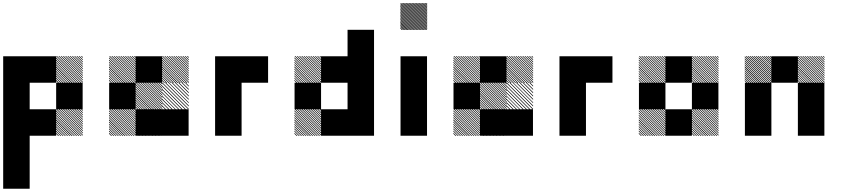

<svg xmlns="http://www.w3.org/2000/svg" viewBox="-20 -854 5373 1208"><path d="M500.8 -155.8 489.2 -167.5H495L500.8 -161.7ZM500.8 -141.7 475 -167.5H480.8L500.8 -147.5ZM500.8 -127.5 460.8 -167.5H466.7L500.8 -133.3ZM500.8 -113.3 446.7 -167.5H452.5L500.8 -119.2ZM500.8 -99.2 432.5 -167.5H438.3L500.8 -105ZM500.8 -85 418.3 -167.5H424.2L500.8 -90.8ZM500.8 -70.8 404.2 -167.5H410L500.8 -76.7ZM500.8 -56.7 390 -167.5H395.8L500.8 -62.5ZM500.8 -42.5 375.8 -167.5H381.7L500.8 -48.3ZM500.8 -28.3 361.7 -167.5H367.5L500.8 -34.2ZM500.8 -14.2 347.5 -167.5H353.3L500.8 -20ZM500.8 0 333.3 -167.5H339.2L500.8 -5.8ZM487.5 0.8 332.5 -154.2V-160L493.3 0.8ZM473.3 0.8 332.5 -140V-145.8L479.2 0.8ZM459.2 0.8 332.5 -125.8V-131.7L465 0.8ZM445 0.8 332.5 -111.7V-117.5L450.8 0.8ZM430 0.8 332.5 -96.7V-103.3L436.7 0.8ZM416.7 0.8 332.5 -83.3V-89.2L422.5 0.8ZM402.5 0.8 332.5 -69.2V-75L408.3 0.8ZM388.3 0.8 332.5 -55V-60.8L394.2 0.8ZM374.2 0.8 332.5 -40.8V-46.7L380 0.8ZM360 0.8 332.5 -26.7V-32.5L365.8 0.8ZM345.8 0.8 332.5 -12.5V-18.3L351.7 0.8ZM500.8 -489.2 489.2 -500.8H495L500.8 -495ZM500.8 -475 475 -500.8H480.8L500.8 -480.8ZM500.8 -460.8 460.8 -500.8H466.7L500.8 -466.7ZM500.8 -446.7 446.7 -500.8H452.5L500.8 -452.5ZM500.8 -432.5 432.5 -500.8H438.3L500.8 -438.3ZM500.8 -418.3 418.3 -500.8H424.2L500.8 -424.2ZM500.8 -404.2 404.2 -500.8H410L500.8 -410ZM500.8 -390 390 -500.8H395.8L500.8 -395.8ZM500.8 -375.8 375.8 -500.8H381.7L500.8 -381.7ZM500.8 -361.7 361.7 -500.8H367.5L500.8 -367.5ZM500.8 -347.5 347.5 -500.8H353.3L500.8 -353.3ZM500.8 -333.3 333.3 -500.8H339.2L500.8 -339.2ZM487.5 -332.5 332.5 -487.5V-493.3L493.3 -332.5ZM473.3 -332.5 332.5 -473.3V-479.2L479.2 -332.5ZM459.2 -332.5 332.5 -459.2V-465L465 -332.5ZM445 -332.5 332.5 -445V-450.8L450.8 -332.5ZM430 -332.5 332.5 -430V-436.7L436.7 -332.5ZM416.7 -332.5 332.5 -416.7V-422.5L422.5 -332.5ZM402.5 -332.5 332.5 -402.5V-408.3L408.3 -332.5ZM388.3 -332.5 332.5 -388.3V-394.2L394.2 -332.5ZM374.2 -332.5 332.5 -374.2V-380L380 -332.5ZM360 -332.5 332.5 -360V-365.8L365.8 -332.5ZM345.8 -332.5 332.5 -345.8V-351.7L351.7 -332.5ZM0 166.7H166.7V333.3H0ZM0 0H166.7V333.3H0ZM166.7 -166.7H333.3V0H166.7ZM0 -166.7H333.3V0H0ZM0 -166.7H166.7V166.7H0ZM333.3 -333.3H500V-166.7H333.3ZM0 -333.3H166.7V0H0ZM166.7 -500H333.3V-333.3H166.7ZM0 -500H333.3V-333.3H0ZM0 -500H166.7V-166.7H0Z M1000 -166.7H1166.7V0H1000ZM833.3 -166.7H1000V0H833.3ZM834.2 -155.8 822.5 -167.5H828.3L834.2 -161.7ZM834.2 -141.7 808.3 -167.5H814.2L834.2 -147.5ZM834.2 -127.5 794.2 -167.5H800L834.2 -133.3ZM834.2 -113.3 780 -167.5H785.8L834.2 -119.2ZM834.2 -99.2 765.8 -167.5H771.7L834.2 -105ZM834.2 -85 751.7 -167.5H757.5L834.2 -90.8ZM834.2 -70.8 737.5 -167.5H743.3L834.2 -76.7ZM834.2 -56.7 723.3 -167.5H729.2L834.2 -62.5ZM834.2 -42.5 709.2 -167.5H715L834.2 -48.3ZM834.2 -28.3 695 -167.5H700.8L834.2 -34.2ZM834.2 -14.2 680.8 -167.5H686.7L834.2 -20ZM834.2 0 666.7 -167.5H672.5L834.2 -5.8ZM820.8 0.8 665.8 -154.2V-160L826.7 0.8ZM806.7 0.8 665.8 -140V-145.8L812.5 0.8ZM792.5 0.8 665.8 -125.8V-131.7L798.3 0.8ZM778.3 0.8 665.8 -111.7V-117.5L784.2 0.8ZM763.3 0.8 665.8 -96.7V-103.3L770 0.8ZM750 0.8 665.8 -83.3V-89.2L755.8 0.8ZM735.8 0.8 665.8 -69.2V-75L741.7 0.8ZM721.7 0.8 665.8 -55V-60.8L727.5 0.8ZM707.5 0.8 665.8 -40.8V-46.7L713.3 0.8ZM693.3 0.8 665.8 -26.7V-32.5L699.2 0.8ZM679.2 0.8 665.8 -12.5V-18.3L685 0.8ZM1000.8 -163.3 996.7 -167.5H1000.8ZM1000.8 -142.5 975.8 -167.5H981.7L1000.8 -148.3ZM1000.8 -121.7 955 -167.5H960.8L1000.8 -127.5ZM1000.8 -100.8 934.2 -167.5H940L1000.8 -106.7ZM1000.8 -80 913.3 -167.5H919.2L1000.8 -85.8ZM1000.8 -59.2 892.5 -167.5H898.3L1000.8 -65ZM1000.8 -38.3 871.7 -167.5H876.7L1000.8 -43.3ZM1000.8 -17.5 850.8 -167.5H856.7L1000.8 -23.3ZM998.3 0.8 832.5 -165 835.8 -167.5 1000.8 -2.5ZM977.5 0.8 832.5 -144.2V-150L983.3 0.8ZM956.7 0.8 832.5 -123.3V-129.2L962.5 0.8ZM935.8 0.8 832.5 -102.5V-108.3L941.7 0.8ZM915 0.8 832.5 -81.7V-86.7L920 0.8ZM894.2 0.8 832.5 -60.8V-66.7L900 0.8ZM873.3 0.8 832.5 -40V-45.8L879.2 0.8ZM852.5 0.8 832.5 -19.2V-25L858.3 0.8ZM1000.8 -167.5H1002.5L1000.8 -169.2ZM834.2 -155.8 822.5 -167.5H828.3L834.2 -161.7ZM834.2 -141.7 808.3 -167.5H814.2L834.2 -147.5ZM834.2 -127.5 794.2 -167.5H800L834.2 -133.3ZM834.2 -113.3 780 -167.5H785.8L834.2 -119.2ZM834.2 -99.2 765.8 -167.5H771.7L834.2 -105ZM834.2 -85 751.7 -167.5H757.5L834.2 -90.8ZM834.2 -70.8 737.5 -167.5H743.3L834.2 -76.7ZM834.2 -56.7 723.3 -167.5H729.2L834.2 -62.5ZM834.2 -42.5 709.2 -167.5H715L834.2 -48.3ZM834.2 -28.3 695 -167.5H700.8L834.2 -34.2ZM834.2 -14.2 680.8 -167.5H686.7L834.2 -20ZM834.2 0 666.7 -167.5H672.5L834.2 -5.8ZM820.8 0.8 665.8 -154.2V-160L826.7 0.8ZM806.7 0.8 665.8 -140V-145.8L812.5 0.8ZM792.5 0.8 665.8 -125.8V-131.7L798.3 0.8ZM778.3 0.8 665.8 -111.7V-117.5L784.2 0.8ZM763.3 0.8 665.8 -96.7V-103.3L770 0.8ZM750 0.8 665.8 -83.3V-89.2L755.8 0.8ZM735.8 0.8 665.8 -69.2V-75L741.7 0.8ZM721.7 0.8 665.8 -55V-60.8L727.5 0.8ZM707.5 0.8 665.8 -40.8V-46.7L713.3 0.8ZM693.3 0.8 665.8 -26.7V-32.5L699.2 0.8ZM679.2 0.8 665.8 -12.5V-18.3L685 0.8ZM1167.5 -330 1163.3 -334.2H1167.5ZM1167.5 -309.2 1142.5 -334.2H1148.3L1167.5 -315ZM1167.5 -288.3 1121.7 -334.2H1127.5L1167.5 -294.2ZM1167.5 -267.5 1100.8 -334.2H1106.7L1167.5 -273.3ZM1167.5 -246.7 1080 -334.2H1085.8L1167.5 -252.5ZM1167.5 -225.8 1059.2 -334.2H1065L1167.5 -231.7ZM1167.5 -205 1038.3 -334.2H1043.3L1167.5 -210ZM1167.5 -184.2 1017.5 -334.2H1023.3L1167.5 -190ZM1165 -165.8 999.2 -331.7 1002.5 -334.2 1167.5 -169.2ZM1144.2 -165.8 999.2 -310.8V-316.7L1150 -165.8ZM1123.3 -165.8 999.2 -290V-295.8L1129.2 -165.8ZM1102.5 -165.8 999.2 -269.2V-275L1108.3 -165.8ZM1081.7 -165.8 999.2 -248.3V-253.3L1086.7 -165.8ZM1060.8 -165.8 999.2 -227.5V-233.3L1066.7 -165.8ZM1040 -165.8 999.2 -206.7V-212.5L1045.8 -165.8ZM1019.2 -165.8 999.2 -185.8V-191.7L1025 -165.8ZM1167.5 -334.2H1169.2L1167.5 -335.8ZM1000.8 -322.5 989.2 -334.2H995L1000.8 -328.3ZM1000.8 -308.3 975 -334.2H980.8L1000.8 -314.2ZM1000.8 -294.2 960.8 -334.2H966.7L1000.8 -300ZM1000.8 -280 946.7 -334.2H952.5L1000.8 -285.8ZM1000.8 -265.8 932.5 -334.2H938.3L1000.8 -271.7ZM1000.8 -251.7 918.3 -334.2H924.2L1000.8 -257.5ZM1000.8 -237.5 904.2 -334.2H910L1000.8 -243.3ZM1000.8 -223.3 890 -334.2H895.8L1000.8 -229.2ZM1000.8 -209.2 875.8 -334.2H881.7L1000.8 -215ZM1000.8 -195 861.7 -334.2H867.5L1000.8 -200.8ZM1000.8 -180.8 847.5 -334.2H853.3L1000.8 -186.7ZM1000.8 -166.7 833.3 -334.2H839.2L1000.8 -172.5ZM987.5 -165.8 832.5 -320.8V-326.7L993.3 -165.8ZM973.3 -165.8 832.5 -306.7V-312.5L979.2 -165.8ZM959.2 -165.8 832.5 -292.5V-298.3L965 -165.8ZM945 -165.8 832.5 -278.3V-284.2L950.8 -165.8ZM930 -165.8 832.5 -263.3V-270L936.7 -165.8ZM916.7 -165.8 832.5 -250V-255.8L922.5 -165.8ZM902.5 -165.8 832.5 -235.8V-241.7L908.3 -165.8ZM888.3 -165.8 832.5 -221.7V-227.5L894.2 -165.8ZM874.2 -165.8 832.5 -207.5V-213.3L880 -165.8ZM860 -165.8 832.5 -193.3V-199.2L865.8 -165.8ZM845.8 -165.8 832.5 -179.2V-185L851.7 -165.8ZM1167.5 -489.2 1155.8 -500.8H1161.7L1167.5 -495ZM1167.5 -475 1141.7 -500.8H1147.5L1167.5 -480.8ZM1167.5 -460.8 1127.5 -500.8H1133.3L1167.5 -466.7ZM1167.5 -446.7 1113.3 -500.8H1119.2L1167.5 -452.5ZM1167.5 -432.5 1099.2 -500.8H1105L1167.5 -438.3ZM1167.5 -418.3 1085 -500.8H1090.8L1167.5 -424.2ZM1167.5 -404.2 1070.8 -500.8H1076.7L1167.5 -410ZM1167.5 -390 1056.7 -500.8H1062.5L1167.5 -395.8ZM1167.5 -375.8 1042.5 -500.8H1048.3L1167.5 -381.7ZM1167.5 -361.7 1028.3 -500.8H1034.2L1167.5 -367.5ZM1167.5 -347.5 1014.2 -500.8H1020L1167.5 -353.3ZM1167.5 -333.3 1000 -500.8H1005.8L1167.5 -339.2ZM1154.2 -332.5 999.2 -487.5V-493.3L1160 -332.5ZM1140 -332.5 999.2 -473.3V-479.2L1145.8 -332.5ZM1125.8 -332.5 999.2 -459.2V-465L1131.7 -332.5ZM1111.7 -332.5 999.2 -445V-450.8L1117.5 -332.5ZM1096.7 -332.5 999.2 -430V-436.7L1103.3 -332.5ZM1083.3 -332.5 999.2 -416.7V-422.5L1089.2 -332.5ZM1069.2 -332.5 999.2 -402.5V-408.3L1075 -332.5ZM1055 -332.5 999.2 -388.3V-394.2L1060.8 -332.5ZM1040.8 -332.5 999.2 -374.2V-380L1046.7 -332.5ZM1026.7 -332.5 999.2 -360V-365.8L1032.5 -332.5ZM1012.5 -332.5 999.2 -345.8V-351.7L1018.3 -332.5ZM834.2 -489.2 822.5 -500.8H828.3L834.2 -495ZM834.2 -475 808.3 -500.8H814.2L834.2 -480.8ZM834.2 -460.8 794.2 -500.8H800L834.2 -466.7ZM834.2 -446.7 780 -500.8H785.8L834.2 -452.5ZM834.2 -432.5 765.8 -500.8H771.7L834.2 -438.3ZM834.2 -418.3 751.7 -500.8H757.5L834.2 -424.2ZM834.2 -404.2 737.5 -500.8H743.3L834.2 -410ZM834.2 -390 723.3 -500.8H729.2L834.2 -395.8ZM834.2 -375.8 709.2 -500.8H715L834.2 -381.7ZM834.2 -361.7 695 -500.8H700.8L834.2 -367.5ZM834.2 -347.5 680.8 -500.8H686.7L834.2 -353.3ZM834.2 -333.3 666.7 -500.8H672.5L834.2 -339.2ZM820.8 -332.5 665.8 -487.5V-493.3L826.7 -332.5ZM806.7 -332.5 665.8 -473.3V-479.2L812.5 -332.5ZM792.5 -332.5 665.8 -459.2V-465L798.3 -332.5ZM778.3 -332.5 665.8 -445V-450.8L784.2 -332.5ZM763.3 -332.5 665.8 -430V-436.7L770 -332.5ZM750 -332.5 665.8 -416.7V-422.5L755.8 -332.5ZM735.8 -332.5 665.8 -402.5V-408.3L741.7 -332.5ZM721.7 -332.5 665.8 -388.3V-394.2L727.5 -332.5ZM707.5 -332.5 665.8 -374.2V-380L713.3 -332.5ZM693.3 -332.5 665.8 -360V-365.8L699.2 -332.5ZM679.2 -332.5 665.8 -345.8V-351.7L685 -332.5ZM666.7 -333.3H833.3V-166.7H666.7ZM833.3 -500H1000V-333.3H833.3Z M1333.3 -166.7H1500V0H1333.3ZM1333.3 -333.3H1500V0H1333.3ZM1500 -500H1666.7V-333.3H1500ZM1333.3 -500H1666.7V-333.3H1333.3ZM1333.3 -500H1500V-166.7H1333.3Z M2000.8 -155.8 1989.2 -167.5H1995L2000.8 -161.7ZM2000.8 -141.7 1975 -167.5H1980.8L2000.8 -147.5ZM2000.8 -127.5 1960.8 -167.5H1966.7L2000.8 -133.3ZM2000.8 -113.3 1946.7 -167.5H1952.5L2000.8 -119.2ZM2000.8 -99.2 1932.5 -167.5H1938.3L2000.8 -105ZM2000.8 -85 1918.3 -167.5H1924.2L2000.8 -90.8ZM2000.8 -70.8 1904.2 -167.5H1910L2000.8 -76.7ZM2000.8 -56.7 1890 -167.5H1895.8L2000.8 -62.5ZM2000.8 -42.5 1875.8 -167.5H1881.7L2000.8 -48.3ZM2000.8 -28.3 1861.7 -167.5H1867.5L2000.8 -34.2ZM2000.8 -14.2 1847.5 -167.5H1853.3L2000.8 -20ZM2000.8 0 1833.3 -167.5H1839.2L2000.8 -5.8ZM1987.5 0.8 1832.5 -154.2V-160L1993.3 0.8ZM1973.3 0.8 1832.5 -140V-145.8L1979.2 0.8ZM1959.2 0.8 1832.5 -125.8V-131.7L1965 0.8ZM1945 0.8 1832.5 -111.7V-117.5L1950.8 0.8ZM1930 0.8 1832.5 -96.7V-103.3L1936.7 0.8ZM1916.7 0.8 1832.5 -83.3V-89.2L1922.5 0.8ZM1902.5 0.8 1832.5 -69.2V-75L1908.3 0.8ZM1888.3 0.8 1832.5 -55V-60.8L1894.2 0.8ZM1874.2 0.8 1832.5 -40.8V-46.7L1880 0.8ZM1860 0.8 1832.5 -26.7V-32.5L1865.8 0.8ZM1845.8 0.8 1832.5 -12.5V-18.3L1851.7 0.8ZM2000.8 -489.2 1989.2 -500.8H1995L2000.8 -495ZM2000.8 -475 1975 -500.8H1980.8L2000.8 -480.8ZM2000.8 -460.8 1960.8 -500.8H1966.7L2000.8 -466.7ZM2000.8 -446.7 1946.7 -500.8H1952.5L2000.8 -452.5ZM2000.8 -432.5 1932.5 -500.8H1938.3L2000.8 -438.3ZM2000.8 -418.3 1918.3 -500.8H1924.2L2000.8 -424.2ZM2000.8 -404.2 1904.2 -500.8H1910L2000.8 -410ZM2000.8 -390 1890 -500.8H1895.8L2000.8 -395.8ZM2000.8 -375.8 1875.8 -500.8H1881.7L2000.8 -381.7ZM2000.8 -361.7 1861.7 -500.8H1867.5L2000.8 -367.5ZM2000.8 -347.5 1847.5 -500.8H1853.3L2000.8 -353.3ZM2000.8 -333.3 1833.3 -500.8H1839.2L2000.8 -339.2ZM1987.5 -332.5 1832.5 -487.5V-493.3L1993.3 -332.5ZM1973.3 -332.5 1832.5 -473.3V-479.2L1979.2 -332.5ZM1959.2 -332.5 1832.5 -459.2V-465L1965 -332.5ZM1945 -332.5 1832.5 -445V-450.8L1950.8 -332.5ZM1930 -332.5 1832.5 -430V-436.7L1936.7 -332.5ZM1916.7 -332.5 1832.5 -416.7V-422.5L1922.5 -332.5ZM1902.5 -332.5 1832.5 -402.5V-408.3L1908.3 -332.5ZM1888.3 -332.5 1832.5 -388.3V-394.2L1894.2 -332.5ZM1874.2 -332.5 1832.5 -374.2V-380L1880 -332.5ZM1860 -332.5 1832.5 -360V-365.8L1865.8 -332.5ZM1845.8 -332.5 1832.5 -345.8V-351.7L1851.7 -332.5ZM2166.7 -166.7H2333.3V0H2166.7ZM2000 -166.7H2333.3V0H2000ZM2166.7 -333.3H2333.3V0H2166.7ZM1833.3 -333.3H2000V-166.7H1833.3ZM2166.7 -500H2333.3V-166.7H2166.7ZM2000 -500H2333.3V-333.3H2000ZM2166.7 -666.7H2333.3V-333.3H2166.7Z M2667.5 -826.7 2660 -834.2H2665.8L2667.5 -832.5ZM2667.5 -817.5 2650.8 -834.2H2656.7L2667.5 -823.3ZM2667.5 -808.3 2641.7 -834.2H2647.5L2667.5 -814.2ZM2667.5 -799.2 2632.5 -834.2H2638.3L2667.5 -805ZM2667.5 -790 2623.3 -834.2H2629.2L2667.5 -795.8ZM2667.5 -780.8 2614.2 -834.2H2620L2667.5 -786.7ZM2667.5 -771.7 2605 -834.2H2610.8L2667.5 -777.5ZM2667.5 -762.5 2595.8 -834.2H2601.7L2667.5 -768.3ZM2667.5 -753.3 2586.7 -834.2H2592.5L2667.5 -759.2ZM2667.5 -744.2 2577.5 -834.2H2583.3L2667.5 -750ZM2667.5 -735 2568.3 -834.2H2574.2L2667.5 -740.8ZM2667.5 -725.8 2559.2 -834.2H2565L2667.5 -731.7ZM2667.5 -716.7 2550 -834.2H2555.8L2667.5 -722.5ZM2667.5 -707.5 2540.8 -834.2H2546.7L2667.5 -713.3ZM2667.5 -698.3 2531.7 -834.2H2537.5L2667.5 -704.2ZM2667.5 -689.2 2522.5 -834.2H2528.3L2667.5 -695ZM2667.5 -680 2513.3 -834.2H2519.2L2667.5 -685.8ZM2667.5 -670.8 2504.2 -834.2H2510L2667.5 -676.7ZM2663.3 -665.8 2499.2 -830 2500.8 -834.2 2667.5 -667.5ZM2654.2 -665.8 2499.2 -820.8V-826.7L2660 -665.8ZM2645 -665.8 2499.2 -811.7V-817.5L2650.8 -665.8ZM2635.8 -665.8 2499.2 -802.5V-808.3L2641.7 -665.8ZM2626.7 -665.8 2499.2 -793.3V-799.2L2632.5 -665.8ZM2617.5 -665.8 2499.2 -784.2V-790L2623.3 -665.8ZM2608.3 -665.8 2499.2 -775V-780.8L2614.2 -665.8ZM2599.2 -665.8 2499.2 -765.8V-771.7L2605 -665.8ZM2590 -665.8 2499.2 -756.7V-762.5L2595.8 -665.8ZM2580.8 -665.8 2499.2 -747.5V-753.3L2586.7 -665.8ZM2571.7 -665.8 2499.2 -738.3V-744.2L2577.5 -665.8ZM2562.5 -665.8 2499.2 -729.2V-735L2568.3 -665.8ZM2553.3 -665.8 2499.2 -720V-725.8L2559.2 -665.8ZM2543.3 -665.8 2499.2 -710V-716.7L2550 -665.8ZM2535 -665.8 2499.2 -701.7V-707.5L2540.8 -665.8ZM2525.8 -665.8 2499.2 -692.5V-698.3L2531.7 -665.8ZM2516.7 -665.8 2499.2 -683.3V-689.2L2522.5 -665.8ZM2507.5 -665.8 2499.2 -674.2V-680L2513.3 -665.8ZM2500 -166.7H2666.7V0H2500ZM2500 -333.3H2666.7V0H2500ZM2500 -500H2666.7V-166.7H2500Z M3166.7 -166.7H3333.3V0H3166.7ZM3000 -166.7H3166.7V0H3000ZM3000.8 -155.8 2989.2 -167.5H2995L3000.8 -161.7ZM3000.8 -141.7 2975 -167.5H2980.8L3000.8 -147.5ZM3000.8 -127.5 2960.8 -167.5H2966.7L3000.8 -133.3ZM3000.8 -113.3 2946.7 -167.5H2952.5L3000.8 -119.2ZM3000.8 -99.2 2932.5 -167.5H2938.3L3000.8 -105ZM3000.8 -85 2918.3 -167.5H2924.2L3000.8 -90.8ZM3000.8 -70.8 2904.2 -167.5H2910L3000.8 -76.7ZM3000.8 -56.7 2890 -167.5H2895.8L3000.8 -62.5ZM3000.8 -42.5 2875.8 -167.5H2881.7L3000.8 -48.3ZM3000.8 -28.3 2861.7 -167.5H2867.5L3000.8 -34.2ZM3000.8 -14.2 2847.5 -167.5H2853.3L3000.8 -20ZM3000.8 0 2833.3 -167.5H2839.2L3000.8 -5.8ZM2987.5 0.8 2832.5 -154.2V-160L2993.3 0.8ZM2973.3 0.8 2832.5 -140V-145.8L2979.2 0.8ZM2959.2 0.8 2832.5 -125.8V-131.7L2965 0.8ZM2945 0.8 2832.5 -111.7V-117.5L2950.8 0.8ZM2930 0.8 2832.5 -96.7V-103.3L2936.7 0.8ZM2916.7 0.8 2832.5 -83.3V-89.2L2922.5 0.8ZM2902.5 0.8 2832.5 -69.2V-75L2908.3 0.8ZM2888.3 0.8 2832.5 -55V-60.8L2894.2 0.8ZM2874.2 0.8 2832.5 -40.8V-46.7L2880 0.8ZM2860 0.8 2832.5 -26.7V-32.5L2865.8 0.8ZM2845.8 0.8 2832.5 -12.5V-18.3L2851.7 0.8ZM3167.5 -163.3 3163.3 -167.5H3167.5ZM3167.5 -142.5 3142.5 -167.5H3148.3L3167.5 -148.3ZM3167.5 -121.7 3121.7 -167.5H3127.5L3167.5 -127.5ZM3167.5 -100.8 3100.8 -167.5H3106.7L3167.5 -106.7ZM3167.5 -80 3080 -167.5H3085.8L3167.5 -85.8ZM3167.5 -59.2 3059.2 -167.5H3065L3167.5 -65ZM3167.5 -38.3 3038.3 -167.5H3043.3L3167.5 -43.3ZM3167.5 -17.5 3017.5 -167.5H3023.3L3167.5 -23.3ZM3165 0.8 2999.2 -165 3002.5 -167.5 3167.5 -2.5ZM3144.2 0.8 2999.2 -144.2V-150L3150 0.8ZM3123.3 0.8 2999.2 -123.3V-129.2L3129.2 0.8ZM3102.5 0.8 2999.2 -102.5V-108.3L3108.3 0.8ZM3081.7 0.8 2999.2 -81.7V-86.7L3086.7 0.8ZM3060.8 0.8 2999.2 -60.8V-66.7L3066.7 0.8ZM3040 0.8 2999.2 -40V-45.8L3045.8 0.8ZM3019.2 0.8 2999.2 -19.2V-25L3025 0.8ZM3167.5 -167.5H3169.2L3167.5 -169.2ZM3000.8 -155.8 2989.2 -167.5H2995L3000.8 -161.7ZM3000.8 -141.7 2975 -167.5H2980.8L3000.8 -147.5ZM3000.8 -127.5 2960.8 -167.5H2966.7L3000.8 -133.3ZM3000.8 -113.3 2946.7 -167.5H2952.5L3000.8 -119.2ZM3000.8 -99.2 2932.5 -167.5H2938.3L3000.8 -105ZM3000.8 -85 2918.3 -167.5H2924.2L3000.8 -90.8ZM3000.8 -70.8 2904.2 -167.5H2910L3000.8 -76.7ZM3000.8 -56.7 2890 -167.5H2895.8L3000.8 -62.5ZM3000.8 -42.5 2875.8 -167.5H2881.7L3000.8 -48.3ZM3000.8 -28.3 2861.7 -167.5H2867.5L3000.8 -34.2ZM3000.8 -14.2 2847.5 -167.5H2853.3L3000.8 -20ZM3000.8 0 2833.3 -167.5H2839.2L3000.8 -5.8ZM2987.5 0.8 2832.5 -154.2V-160L2993.3 0.8ZM2973.3 0.8 2832.5 -140V-145.8L2979.2 0.8ZM2959.2 0.8 2832.5 -125.8V-131.7L2965 0.8ZM2945 0.8 2832.5 -111.7V-117.5L2950.8 0.8ZM2930 0.8 2832.5 -96.7V-103.3L2936.7 0.8ZM2916.7 0.8 2832.5 -83.3V-89.2L2922.5 0.8ZM2902.5 0.8 2832.5 -69.2V-75L2908.3 0.8ZM2888.3 0.8 2832.5 -55V-60.8L2894.2 0.8ZM2874.2 0.8 2832.5 -40.8V-46.7L2880 0.8ZM2860 0.8 2832.5 -26.7V-32.5L2865.8 0.8ZM2845.8 0.8 2832.5 -12.5V-18.3L2851.7 0.8ZM3334.2 -330 3330 -334.2H3334.2ZM3334.2 -309.2 3309.2 -334.2H3315L3334.2 -315ZM3334.2 -288.3 3288.3 -334.2H3294.2L3334.2 -294.2ZM3334.2 -267.5 3267.5 -334.2H3273.3L3334.2 -273.3ZM3334.2 -246.7 3246.7 -334.2H3252.5L3334.2 -252.5ZM3334.2 -225.8 3225.8 -334.2H3231.7L3334.2 -231.7ZM3334.2 -205 3205 -334.2H3210L3334.2 -210ZM3334.2 -184.2 3184.2 -334.2H3190L3334.2 -190ZM3331.7 -165.8 3165.8 -331.7 3169.2 -334.2 3334.2 -169.2ZM3310.8 -165.8 3165.8 -310.8V-316.7L3316.7 -165.8ZM3290 -165.8 3165.8 -290V-295.8L3295.8 -165.8ZM3269.2 -165.8 3165.8 -269.2V-275L3275 -165.8ZM3248.3 -165.8 3165.8 -248.3V-253.3L3253.3 -165.8ZM3227.5 -165.8 3165.8 -227.5V-233.3L3233.3 -165.8ZM3206.7 -165.8 3165.8 -206.7V-212.5L3212.5 -165.8ZM3185.8 -165.8 3165.8 -185.8V-191.7L3191.7 -165.8ZM3334.2 -334.2H3335.8L3334.2 -335.8ZM3167.5 -322.5 3155.8 -334.2H3161.7L3167.5 -328.3ZM3167.5 -308.3 3141.7 -334.2H3147.5L3167.5 -314.2ZM3167.5 -294.2 3127.5 -334.2H3133.3L3167.5 -300ZM3167.5 -280 3113.3 -334.2H3119.2L3167.5 -285.8ZM3167.5 -265.8 3099.2 -334.2H3105L3167.5 -271.7ZM3167.5 -251.7 3085 -334.2H3090.8L3167.5 -257.5ZM3167.5 -237.5 3070.8 -334.2H3076.7L3167.5 -243.3ZM3167.5 -223.3 3056.7 -334.2H3062.5L3167.5 -229.2ZM3167.5 -209.2 3042.5 -334.2H3048.3L3167.5 -215ZM3167.5 -195 3028.3 -334.2H3034.2L3167.5 -200.8ZM3167.5 -180.8 3014.2 -334.2H3020L3167.5 -186.7ZM3167.5 -166.7 3000 -334.2H3005.8L3167.5 -172.5ZM3154.2 -165.8 2999.2 -320.8V-326.7L3160 -165.8ZM3140 -165.8 2999.2 -306.7V-312.5L3145.8 -165.8ZM3125.8 -165.8 2999.2 -292.5V-298.3L3131.7 -165.8ZM3111.7 -165.8 2999.2 -278.3V-284.2L3117.5 -165.8ZM3096.7 -165.8 2999.2 -263.3V-270L3103.3 -165.8ZM3083.3 -165.8 2999.2 -250V-255.8L3089.2 -165.8ZM3069.2 -165.8 2999.2 -235.8V-241.7L3075 -165.8ZM3055 -165.8 2999.2 -221.7V-227.5L3060.8 -165.8ZM3040.8 -165.8 2999.2 -207.5V-213.3L3046.7 -165.8ZM3026.7 -165.8 2999.2 -193.3V-199.2L3032.5 -165.8ZM3012.5 -165.8 2999.2 -179.2V-185L3018.3 -165.8ZM3334.2 -489.2 3322.5 -500.8H3328.3L3334.2 -495ZM3334.2 -475 3308.3 -500.8H3314.2L3334.2 -480.8ZM3334.2 -460.8 3294.2 -500.8H3300L3334.2 -466.7ZM3334.2 -446.7 3280 -500.8H3285.8L3334.2 -452.5ZM3334.2 -432.5 3265.8 -500.8H3271.7L3334.2 -438.3ZM3334.2 -418.3 3251.7 -500.8H3257.5L3334.2 -424.2ZM3334.2 -404.2 3237.5 -500.8H3243.3L3334.2 -410ZM3334.2 -390 3223.3 -500.8H3229.2L3334.2 -395.8ZM3334.2 -375.8 3209.2 -500.8H3215L3334.2 -381.7ZM3334.2 -361.7 3195 -500.8H3200.8L3334.2 -367.5ZM3334.2 -347.5 3180.8 -500.8H3186.7L3334.2 -353.3ZM3334.2 -333.3 3166.7 -500.8H3172.5L3334.2 -339.2ZM3320.8 -332.5 3165.8 -487.5V-493.3L3326.7 -332.5ZM3306.7 -332.5 3165.8 -473.3V-479.2L3312.5 -332.5ZM3292.5 -332.5 3165.8 -459.2V-465L3298.3 -332.5ZM3278.3 -332.5 3165.8 -445V-450.8L3284.2 -332.5ZM3263.3 -332.5 3165.8 -430V-436.7L3270 -332.5ZM3250 -332.5 3165.8 -416.7V-422.5L3255.8 -332.5ZM3235.8 -332.5 3165.8 -402.5V-408.3L3241.7 -332.5ZM3221.7 -332.5 3165.8 -388.3V-394.2L3227.5 -332.5ZM3207.5 -332.5 3165.8 -374.2V-380L3213.3 -332.5ZM3193.3 -332.5 3165.8 -360V-365.8L3199.2 -332.5ZM3179.2 -332.5 3165.8 -345.8V-351.7L3185 -332.5ZM3000.8 -489.2 2989.2 -500.8H2995L3000.8 -495ZM3000.8 -475 2975 -500.8H2980.8L3000.8 -480.8ZM3000.8 -460.8 2960.8 -500.8H2966.7L3000.8 -466.7ZM3000.8 -446.7 2946.7 -500.8H2952.5L3000.8 -452.5ZM3000.8 -432.5 2932.5 -500.8H2938.3L3000.8 -438.3ZM3000.8 -418.3 2918.3 -500.8H2924.2L3000.8 -424.2ZM3000.8 -404.2 2904.2 -500.8H2910L3000.8 -410ZM3000.8 -390 2890 -500.8H2895.8L3000.8 -395.8ZM3000.8 -375.8 2875.8 -500.8H2881.7L3000.8 -381.7ZM3000.8 -361.7 2861.7 -500.8H2867.5L3000.8 -367.5ZM3000.8 -347.5 2847.5 -500.8H2853.3L3000.8 -353.3ZM3000.8 -333.3 2833.3 -500.8H2839.2L3000.8 -339.2ZM2987.5 -332.5 2832.5 -487.5V-493.3L2993.3 -332.5ZM2973.3 -332.5 2832.5 -473.3V-479.2L2979.2 -332.5ZM2959.2 -332.5 2832.5 -459.2V-465L2965 -332.5ZM2945 -332.5 2832.5 -445V-450.8L2950.8 -332.5ZM2930 -332.5 2832.5 -430V-436.7L2936.7 -332.5ZM2916.7 -332.5 2832.5 -416.7V-422.5L2922.5 -332.5ZM2902.5 -332.5 2832.5 -402.5V-408.3L2908.3 -332.5ZM2888.3 -332.5 2832.5 -388.3V-394.2L2894.2 -332.5ZM2874.2 -332.5 2832.5 -374.2V-380L2880 -332.5ZM2860 -332.5 2832.5 -360V-365.8L2865.8 -332.5ZM2845.8 -332.5 2832.5 -345.8V-351.7L2851.7 -332.5ZM2833.3 -333.3H3000V-166.7H2833.3ZM3000 -500H3166.7V-333.3H3000Z M3500 -166.7H3666.7V0H3500ZM3500 -333.3H3666.7V0H3500ZM3666.7 -500H3833.3V-333.3H3666.7ZM3500 -500H3833.3V-333.3H3500ZM3500 -500H3666.7V-166.7H3500Z M4500.8 -155.8 4489.2 -167.5H4495L4500.8 -161.7ZM4500.8 -141.7 4475 -167.5H4480.8L4500.8 -147.5ZM4500.8 -127.5 4460.8 -167.5H4466.7L4500.8 -133.3ZM4500.8 -113.3 4446.7 -167.5H4452.5L4500.8 -119.2ZM4500.8 -99.2 4432.5 -167.5H4438.3L4500.8 -105ZM4500.8 -85 4418.3 -167.5H4424.2L4500.8 -90.8ZM4500.8 -70.8 4404.2 -167.5H4410L4500.8 -76.7ZM4500.8 -56.7 4390 -167.5H4395.8L4500.8 -62.5ZM4500.8 -42.5 4375.8 -167.5H4381.7L4500.8 -48.3ZM4500.8 -28.3 4361.7 -167.5H4367.5L4500.8 -34.2ZM4500.8 -14.2 4347.5 -167.5H4353.3L4500.8 -20ZM4500.8 0 4333.3 -167.5H4339.2L4500.8 -5.8ZM4487.5 0.8 4332.5 -154.2V-160L4493.3 0.8ZM4473.3 0.8 4332.5 -140V-145.8L4479.2 0.8ZM4459.2 0.8 4332.5 -125.8V-131.7L4465 0.8ZM4445 0.8 4332.5 -111.7V-117.5L4450.8 0.8ZM4430 0.8 4332.5 -96.7V-103.3L4436.7 0.8ZM4416.7 0.8 4332.5 -83.3V-89.2L4422.5 0.8ZM4402.5 0.8 4332.5 -69.2V-75L4408.3 0.8ZM4388.3 0.8 4332.5 -55V-60.8L4394.2 0.8ZM4374.2 0.8 4332.5 -40.8V-46.7L4380 0.8ZM4360 0.8 4332.5 -26.7V-32.5L4365.8 0.8ZM4345.8 0.8 4332.5 -12.5V-18.3L4351.7 0.8ZM4167.5 -155.8 4155.8 -167.5H4161.7L4167.5 -161.7ZM4167.5 -141.7 4141.7 -167.5H4147.5L4167.5 -147.5ZM4167.5 -127.5 4127.5 -167.5H4133.3L4167.5 -133.3ZM4167.5 -113.3 4113.3 -167.5H4119.2L4167.5 -119.2ZM4167.5 -99.2 4099.2 -167.5H4105L4167.5 -105ZM4167.5 -85 4085 -167.5H4090.8L4167.5 -90.8ZM4167.5 -70.8 4070.8 -167.5H4076.7L4167.5 -76.7ZM4167.5 -56.7 4056.7 -167.5H4062.5L4167.5 -62.5ZM4167.5 -42.5 4042.5 -167.5H4048.3L4167.5 -48.3ZM4167.5 -28.3 4028.3 -167.5H4034.2L4167.5 -34.2ZM4167.5 -14.2 4014.2 -167.5H4020L4167.5 -20ZM4167.5 0 4000 -167.5H4005.8L4167.5 -5.8ZM4154.2 0.8 3999.2 -154.2V-160L4160 0.8ZM4140 0.8 3999.2 -140V-145.8L4145.8 0.8ZM4125.8 0.8 3999.2 -125.8V-131.7L4131.7 0.8ZM4111.7 0.8 3999.2 -111.7V-117.5L4117.5 0.8ZM4096.7 0.8 3999.2 -96.7V-103.3L4103.3 0.8ZM4083.3 0.8 3999.2 -83.3V-89.2L4089.2 0.8ZM4069.2 0.8 3999.2 -69.2V-75L4075 0.8ZM4055 0.8 3999.2 -55V-60.8L4060.8 0.8ZM4040.8 0.8 3999.2 -40.8V-46.7L4046.7 0.8ZM4026.7 0.8 3999.2 -26.7V-32.5L4032.5 0.8ZM4012.5 0.8 3999.2 -12.5V-18.3L4018.3 0.8ZM4500.8 -489.2 4489.2 -500.8H4495L4500.8 -495ZM4500.8 -475 4475 -500.8H4480.8L4500.8 -480.8ZM4500.8 -460.8 4460.8 -500.8H4466.7L4500.8 -466.7ZM4500.8 -446.7 4446.7 -500.8H4452.5L4500.8 -452.5ZM4500.8 -432.5 4432.5 -500.8H4438.3L4500.8 -438.3ZM4500.8 -418.3 4418.3 -500.8H4424.2L4500.8 -424.2ZM4500.8 -404.2 4404.2 -500.8H4410L4500.8 -410ZM4500.8 -390 4390 -500.8H4395.8L4500.8 -395.8ZM4500.8 -375.8 4375.8 -500.8H4381.7L4500.8 -381.7ZM4500.8 -361.7 4361.7 -500.8H4367.5L4500.8 -367.5ZM4500.8 -347.5 4347.5 -500.8H4353.3L4500.8 -353.3ZM4500.8 -333.3 4333.3 -500.8H4339.2L4500.8 -339.2ZM4487.5 -332.5 4332.5 -487.5V-493.3L4493.3 -332.5ZM4473.3 -332.5 4332.5 -473.3V-479.2L4479.2 -332.5ZM4459.2 -332.5 4332.5 -459.2V-465L4465 -332.5ZM4445 -332.5 4332.5 -445V-450.8L4450.8 -332.5ZM4430 -332.5 4332.5 -430V-436.7L4436.7 -332.5ZM4416.7 -332.5 4332.5 -416.7V-422.5L4422.5 -332.5ZM4402.5 -332.5 4332.5 -402.5V-408.3L4408.3 -332.5ZM4388.3 -332.5 4332.5 -388.3V-394.2L4394.2 -332.5ZM4374.2 -332.5 4332.5 -374.2V-380L4380 -332.5ZM4360 -332.5 4332.5 -360V-365.8L4365.8 -332.5ZM4345.8 -332.5 4332.5 -345.8V-351.7L4351.7 -332.5ZM4167.5 -489.2 4155.8 -500.8H4161.7L4167.5 -495ZM4167.5 -475 4141.7 -500.8H4147.5L4167.5 -480.8ZM4167.5 -460.8 4127.5 -500.8H4133.3L4167.5 -466.7ZM4167.5 -446.7 4113.3 -500.8H4119.2L4167.5 -452.5ZM4167.5 -432.5 4099.2 -500.8H4105L4167.5 -438.3ZM4167.5 -418.3 4085 -500.8H4090.8L4167.5 -424.2ZM4167.5 -404.2 4070.8 -500.8H4076.7L4167.5 -410ZM4167.5 -390 4056.7 -500.8H4062.5L4167.5 -395.8ZM4167.5 -375.8 4042.5 -500.8H4048.3L4167.5 -381.7ZM4167.5 -361.7 4028.3 -500.8H4034.2L4167.5 -367.5ZM4167.5 -347.5 4014.2 -500.8H4020L4167.5 -353.3ZM4167.5 -333.3 4000 -500.8H4005.8L4167.5 -339.2ZM4154.2 -332.5 3999.2 -487.5V-493.3L4160 -332.5ZM4140 -332.5 3999.2 -473.3V-479.2L4145.8 -332.5ZM4125.8 -332.5 3999.2 -459.2V-465L4131.7 -332.5ZM4111.7 -332.5 3999.2 -445V-450.8L4117.5 -332.5ZM4096.7 -332.5 3999.2 -430V-436.7L4103.3 -332.5ZM4083.3 -332.5 3999.2 -416.7V-422.5L4089.2 -332.5ZM4069.2 -332.5 3999.2 -402.5V-408.3L4075 -332.5ZM4055 -332.5 3999.2 -388.3V-394.2L4060.8 -332.5ZM4040.8 -332.5 3999.2 -374.2V-380L4046.7 -332.5ZM4026.7 -332.5 3999.2 -360V-365.8L4032.5 -332.5ZM4012.5 -332.5 3999.2 -345.8V-351.7L4018.3 -332.5ZM4166.7 -166.7H4333.3V0H4166.7ZM4333.3 -333.3H4500V-166.7H4333.3ZM4000 -333.3H4166.7V-166.7H4000ZM4166.7 -500H4333.3V-333.3H4166.7Z M5167.5 -489.2 5155.8 -500.8H5161.7L5167.5 -495ZM5167.5 -475 5141.7 -500.8H5147.5L5167.5 -480.8ZM5167.5 -460.8 5127.5 -500.8H5133.3L5167.5 -466.7ZM5167.5 -446.7 5113.3 -500.8H5119.2L5167.5 -452.5ZM5167.5 -432.5 5099.2 -500.8H5105L5167.5 -438.3ZM5167.5 -418.3 5085 -500.8H5090.8L5167.5 -424.2ZM5167.5 -404.2 5070.8 -500.8H5076.7L5167.5 -410ZM5167.5 -390 5056.7 -500.8H5062.5L5167.5 -395.8ZM5167.5 -375.8 5042.5 -500.8H5048.3L5167.5 -381.7ZM5167.5 -361.7 5028.3 -500.8H5034.2L5167.5 -367.5ZM5167.5 -347.5 5014.2 -500.8H5020L5167.5 -353.3ZM5167.5 -333.3 5000 -500.8H5005.8L5167.5 -339.2ZM5154.2 -332.5 4999.2 -487.5V-493.3L5160 -332.5ZM5140 -332.5 4999.2 -473.3V-479.2L5145.8 -332.5ZM5125.8 -332.5 4999.2 -459.2V-465L5131.7 -332.5ZM5111.7 -332.5 4999.2 -445V-450.8L5117.5 -332.5ZM5096.7 -332.5 4999.2 -430V-436.7L5103.3 -332.5ZM5083.3 -332.5 4999.2 -416.7V-422.5L5089.2 -332.5ZM5069.2 -332.5 4999.2 -402.5V-408.3L5075 -332.5ZM5055 -332.5 4999.2 -388.3V-394.2L5060.8 -332.5ZM5040.8 -332.5 4999.2 -374.2V-380L5046.7 -332.5ZM5026.7 -332.5 4999.2 -360V-365.8L5032.5 -332.5ZM5012.5 -332.5 4999.2 -345.8V-351.7L5018.3 -332.5ZM4834.2 -488.3 4821.7 -500.8H4827.5L4834.2 -494.2ZM4834.2 -475.8 4809.2 -500.8H4815L4834.2 -481.7ZM4834.2 -463.3 4796.7 -500.8H4802.5L4834.2 -469.2ZM4834.2 -450.8 4784.2 -500.8H4790L4834.2 -456.7ZM4834.2 -438.3 4771.7 -500.8H4777.5L4834.2 -444.2ZM4834.2 -425.8 4759.2 -500.8H4764.2L4834.2 -430.8ZM4834.2 -413.3 4746.7 -500.8H4752.5L4834.2 -419.2ZM4834.2 -400.8 4734.2 -500.8H4740L4834.2 -406.7ZM4834.2 -388.3 4721.7 -500.8H4727.5L4834.2 -394.2ZM4834.2 -375.8 4709.2 -500.8H4715L4834.2 -381.7ZM4834.2 -363.3 4696.7 -500.8H4702.5L4834.2 -369.2ZM4834.2 -350.8 4684.2 -500.8H4690L4834.2 -356.7ZM4834.2 -338.3 4671.7 -500.8H4677.5L4834.2 -344.2ZM4827.5 -332.5 4665.8 -494.2V-500L4833.3 -332.5ZM4815 -332.5 4665.8 -481.7V-487.5L4820.8 -332.5ZM4802.5 -332.5 4665.8 -469.2V-475L4808.3 -332.5ZM4790 -332.5 4665.8 -456.7V-462.5L4795.8 -332.5ZM4777.5 -332.5 4665.8 -444.2V-450L4783.3 -332.5ZM4764.2 -332.5 4665.8 -430.8V-437.5L4770.8 -332.5ZM4752.5 -332.5 4665.8 -419.2V-425L4758.3 -332.5ZM4740 -332.5 4665.8 -406.7V-412.5L4745.8 -332.5ZM4727.5 -332.5 4665.8 -394.2V-400L4733.3 -332.5ZM4715 -332.5 4665.8 -381.7V-387.5L4720.8 -332.5ZM4702.5 -332.5 4665.8 -369.2V-375L4708.3 -332.5ZM4690 -332.5 4665.8 -356.7V-362.5L4695.8 -332.5ZM4677.5 -332.5 4665.8 -344.2V-350L4683.3 -332.5ZM5000 -166.7H5166.7V0H5000ZM4666.7 -166.7H4833.3V0H4666.7ZM5000 -333.3H5166.7V0H5000ZM4666.7 -333.3H4833.3V0H4666.7ZM4833.3 -500H5000V-333.3H4833.3Z"/></svg>

Font: 0xA000-Pixelated
Style: Pixelated
Weight: 400
Version: Version 0.1